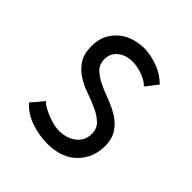

<svg xmlns="http://www.w3.org/2000/svg" viewBox="-126 -492 585 585"><g transform="rotate(45 166.0 -199.5)"><path d="M279 -362 249 -323Q241 -334 217.5 -343.5Q194 -353 170 -353Q160 -353 148.5 -350Q137 -347 127.5 -340.5Q118 -334 111.5 -323.5Q105 -313 105 -298Q105 -275 119 -261.5Q133 -248 154 -238Q175 -228 199.5 -219Q224 -210 245 -197Q266 -184 280 -163.5Q294 -143 294 -111Q294 -61 260 -26.5Q226 8 163 8Q129 8 93.5 -4Q58 -16 36 -42Q40 -46 46 -53Q52 -60 57 -66Q62 -72 65.5 -76.5Q69 -81 70 -81Q73 -76 83 -70Q93 -64 106 -58.5Q119 -53 134 -49Q149 -45 163 -45Q175 -45 188.5 -48.5Q202 -52 213.5 -60Q225 -68 232 -80Q239 -92 239 -109Q239 -132 225 -145.5Q211 -159 190 -169Q169 -179 144 -187.5Q119 -196 98 -209Q77 -222 63 -243Q49 -264 49 -297Q49 -327 60 -347.5Q71 -368 88 -381.5Q105 -395 126.5 -401Q148 -407 168 -407Q194 -407 225 -396Q256 -385 279 -362Z"/></g></svg>

Font: Josefin Sans
Style: Regular
Weight: 400
Designer: Santiago Orozco
Foundry: Typemade
Version: Version 1.0